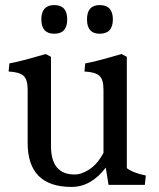

<svg xmlns="http://www.w3.org/2000/svg" viewBox="-20 -729 628 757"><path d="M89 -166V-376Q89 -416 72.5 -430.5Q56 -445 14 -447L17 -479Q58 -486 160 -516L181 -505V-154Q181 -41 274 -41Q302 -41 333 -61.5Q364 -82 388 -126V-376Q388 -416 371.5 -430.5Q355 -445 313 -447L316 -479Q357 -486 459 -516L480 -505V-66Q505 -47 555 -37L551 0H408L397 -68Q339 8 262 8Q89 8 89 -166ZM245 -652.5Q245 -596 194 -596Q143 -596 143 -652.5Q143 -709 194 -709Q245 -709 245 -652.5ZM373 -596Q323 -596 323 -652.5Q323 -709 373 -709Q425 -709 425 -652.5Q425 -596 373 -596Z"/></svg>

Font: Cambo
Style: Regular
Weight: 400
Designer: Carolina Giovagnoli, Andres Torresi
Foundry: Carolina Giovagnoli, Andres Torresi
Version: Version 2.001